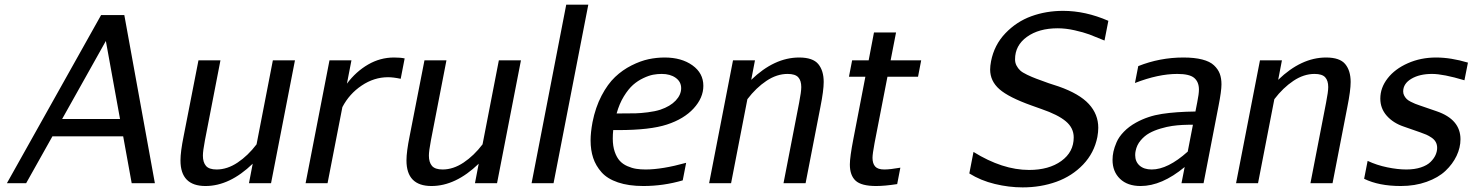

<svg xmlns="http://www.w3.org/2000/svg" viewBox="-20 -790 6351 828"><path d="M647.9 0H547.9L511.2 -202.1H206.1L92.8 0H9.8L416 -725.1H516.1ZM497.6 -276.9 436.5 -613.3 248 -276.9Z M863.8 -185.1Q855 -139.2 855 -118.7Q855 -90.3 868.2 -74.7Q881.3 -59.1 914.1 -59.1Q960 -59.1 1004.6 -88.9Q1049.3 -118.7 1086.4 -167.5L1156.7 -529.8H1252L1148.9 0H1053.7L1069.8 -84Q970.2 12.2 866.2 12.2Q758.3 12.2 758.3 -98.1Q758.3 -135.7 772 -203.1L835.9 -529.8H930.7Z M1708 -450.2Q1676.3 -457 1653.3 -457Q1593.3 -457 1539.8 -421.1Q1486.3 -385.3 1456.5 -328.1L1392.6 0H1297.9L1400.9 -529.8H1495.6L1476.1 -429.2Q1515.1 -481.4 1567.4 -511.7Q1619.6 -542 1679.2 -542Q1707 -542 1725.1 -538.1Z M1838.4 -185.1Q1829.6 -139.2 1829.6 -118.7Q1829.6 -90.3 1842.8 -74.7Q1856 -59.1 1888.7 -59.1Q1934.6 -59.1 1979.2 -88.9Q2023.9 -118.7 2061 -167.5L2131.3 -529.8H2226.6L2123.5 0H2028.3L2044.4 -84Q1944.8 12.2 1840.8 12.2Q1732.9 12.2 1732.9 -98.1Q1732.9 -135.7 1746.6 -203.1L1810.5 -529.8H1905.3Z M2367.2 0H2272.5L2421.9 -770H2517.1Z M2846.2 -542Q2918.9 -542 2966.1 -508.3Q3013.2 -474.6 3013.2 -419.9Q3013.2 -368.2 2971.4 -322.5Q2929.7 -276.9 2856 -252.9Q2783.2 -229 2646.5 -229H2624.5Q2622.6 -211.4 2622.6 -192.4Q2622.6 -159.7 2631.1 -135.3Q2639.6 -110.8 2652.8 -96.4Q2666 -82 2685.5 -73.5Q2705.1 -64.9 2723.6 -62Q2742.2 -59.1 2764.2 -59.1Q2835.4 -59.1 2939 -87.9L2924.3 -12.2Q2841.3 12.2 2754.4 12.2Q2690.9 12.2 2645 -3.4Q2599.1 -19 2574.2 -47.1Q2549.3 -75.2 2538.1 -108.9Q2526.9 -142.6 2526.9 -184.6Q2526.9 -218.3 2535.2 -263.2Q2547.9 -327.1 2574.2 -377.4Q2600.6 -427.7 2632.6 -458Q2664.6 -488.3 2703.4 -507.8Q2742.2 -527.3 2776.9 -534.7Q2811.5 -542 2846.2 -542ZM2827.6 -316.9Q2870.6 -331.5 2894 -356.4Q2917.5 -381.3 2917.5 -409.7Q2917.5 -437.5 2894 -454.3Q2870.6 -471.2 2833.5 -471.2Q2814.9 -471.2 2796.6 -467.8Q2778.3 -464.4 2754.4 -453.1Q2730.5 -441.9 2710.2 -424.1Q2689.9 -406.2 2670.4 -374.5Q2650.9 -342.8 2639.2 -300.8H2660.6Q2700.2 -300.8 2721.4 -301.3Q2742.7 -301.8 2773.7 -305.7Q2804.7 -309.6 2827.6 -316.9Z M3426.3 -347.2Q3435.5 -394.5 3435.5 -414.6Q3435.5 -442.4 3422.4 -456.8Q3409.2 -471.2 3376.5 -471.2Q3330.1 -471.2 3285.4 -441.4Q3240.7 -411.6 3203.1 -362.3L3132.8 0H3038.1L3141.1 -529.8H3235.8L3219.7 -445.8Q3319.3 -542 3426.3 -542Q3485.4 -542 3508.8 -513.7Q3532.2 -485.4 3532.2 -436.5Q3532.2 -399.9 3518.1 -329.1L3454.1 0H3358.9Z M3751.5 -172.9Q3742.7 -126 3742.7 -109.4Q3742.7 -85 3754.2 -72Q3765.6 -59.1 3793.5 -59.1Q3818.8 -59.1 3862.8 -66.9L3849.1 3.9Q3795.4 12.2 3758.3 12.2Q3694.8 12.2 3669.9 -10.7Q3645 -33.7 3645 -80.6Q3645 -112.8 3660.2 -190.9L3711.9 -459H3641.1L3654.8 -529.8H3726.1L3749 -649.9H3844.2L3820.8 -529.8H3952.6L3939 -459H3807.1Z M4541.5 -668Q4460 -668 4408.7 -631.1Q4357.4 -594.2 4357.4 -534.2Q4357.4 -519 4363.8 -507.1Q4370.1 -495.1 4379.4 -486.3Q4388.7 -477.5 4409.7 -467.5Q4430.7 -457.5 4449 -450.7Q4467.3 -443.8 4502.4 -431.2L4545.9 -417Q4634.8 -385.7 4675.5 -341.6Q4716.3 -297.4 4716.3 -238.8Q4716.3 -221.2 4712.4 -199.2Q4698.7 -130.4 4650.9 -80.3Q4603 -30.3 4535.6 -6.1Q4468.3 18.1 4390.1 18.1Q4331.1 18.1 4270.3 3.4Q4209.5 -11.2 4160.2 -42L4178.2 -134.8Q4303.2 -57.1 4418 -57.1Q4503.4 -57.1 4556.9 -95.7Q4610.4 -134.3 4610.4 -197.3Q4610.4 -238.3 4576.4 -266.8Q4542.5 -295.4 4471.2 -319.8L4428.7 -335Q4330.1 -370.1 4290 -405.3Q4250 -440.4 4250 -490.2Q4250 -505.4 4253.9 -525.9Q4267.6 -596.2 4315.7 -646.5Q4363.8 -696.8 4427.7 -720Q4491.7 -743.2 4564.5 -743.2Q4661.1 -743.2 4759.8 -700.2L4743.2 -615.2Q4703.6 -631.8 4678 -641.4Q4652.3 -650.9 4614.3 -659.4Q4576.2 -668 4541.5 -668Z M5083.5 -542Q5131.3 -542 5164.6 -533.4Q5197.8 -524.9 5215.3 -508.3Q5232.9 -491.7 5240.2 -472.2Q5247.6 -452.6 5247.6 -426.3Q5247.6 -397.5 5234.9 -333L5170.4 0H5075.2L5088.9 -69.8Q4990.2 12.2 4898.9 12.2Q4842.3 12.2 4810.1 -18.8Q4777.8 -49.8 4777.8 -100.6Q4777.8 -118.2 4781.7 -136.2Q4785.6 -154.3 4795.4 -177Q4805.2 -199.7 4826.7 -221.9Q4848.1 -244.1 4878.9 -261.2Q4930.2 -289.6 4991 -298.8Q5051.8 -308.1 5135.3 -309.1L5143.1 -349.1Q5150.4 -384.8 5150.4 -403.8Q5150.4 -436.5 5130.1 -453.9Q5109.9 -471.2 5057.1 -471.2Q4975.1 -471.2 4874.5 -432.1L4888.7 -504.9Q4981.9 -542 5083.5 -542ZM5102.1 -136.2 5124.5 -252Q5119.6 -252 5111.6 -252.2Q5103.5 -252.4 5079.8 -251.2Q5056.2 -250 5034.4 -246.8Q5012.7 -243.7 4985.1 -235.6Q4957.5 -227.5 4936.5 -215.8Q4915.5 -204.1 4898.9 -184.3Q4882.3 -164.6 4877.4 -139.2Q4875.5 -130.9 4875.5 -121.1Q4875.5 -92.8 4894.5 -75.9Q4913.6 -59.1 4946.8 -59.1Q5016.1 -59.1 5102.1 -136.2Z M5698.7 -347.2Q5708 -394.5 5708 -414.6Q5708 -442.4 5694.8 -456.8Q5681.6 -471.2 5648.9 -471.2Q5602.5 -471.2 5557.9 -441.4Q5513.2 -411.6 5475.6 -362.3L5405.3 0H5310.5L5413.6 -529.8H5508.3L5492.2 -445.8Q5591.8 -542 5698.7 -542Q5757.8 -542 5781.2 -513.7Q5804.7 -485.4 5804.7 -436.5Q5804.7 -399.9 5790.5 -329.1L5726.6 0H5631.3Z M6278.3 -189.5Q6278.3 -153.3 6261.5 -117.9Q6244.6 -82.5 6213.6 -53.2Q6182.6 -23.9 6132.3 -5.9Q6082 12.2 6021 12.2Q5926.3 12.2 5862.8 -19L5877.9 -96.2Q5917.5 -77.6 5962.6 -68.4Q6007.8 -59.1 6044.9 -59.1Q6080.6 -59.1 6107.7 -68.1Q6134.8 -77.1 6149.4 -91.8Q6164.1 -106.4 6170.9 -121.8Q6177.7 -137.2 6177.7 -152.3Q6177.7 -166.5 6171.6 -177.5Q6165.5 -188.5 6153.6 -196.5Q6141.6 -204.6 6131.1 -209.2Q6120.6 -213.9 6105 -219.2L6033.7 -244.1Q5988.3 -259.3 5960.4 -290.8Q5932.6 -322.3 5932.6 -364.7Q5932.6 -411.6 5964.1 -452.1Q5995.6 -492.7 6051.3 -517.3Q6106.9 -542 6172.9 -542Q6236.8 -542 6310.5 -520L6295.4 -443.8Q6204.1 -471.2 6155.8 -471.2Q6101.6 -471.2 6066.4 -450.2Q6031.2 -429.2 6031.2 -395.5Q6031.2 -385.7 6035.9 -377.2Q6040.5 -368.7 6046.6 -362.8Q6052.7 -356.9 6063.7 -351.3Q6074.7 -345.7 6082.8 -342.5Q6090.8 -339.4 6103.5 -335L6175.8 -310.1Q6278.3 -274.9 6278.3 -189.5Z"/></svg>

Font: Aurulent Sans
Style: Italic
Weight: 400
Italic angle: -11°
Version: Version 2007.05.04